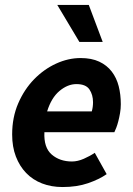

<svg xmlns="http://www.w3.org/2000/svg" viewBox="-20 -742 536 774"><path d="M29 -200Q29 -269 53.5 -325.5Q78 -382 117.5 -422.5Q157 -463 206 -485.5Q255 -508 305 -508Q349 -508 380 -493.5Q411 -479 430.5 -453.5Q450 -428 458.5 -394.5Q467 -361 467 -322Q467 -304 464 -286.5Q461 -269 457 -253.5Q453 -238 448.5 -226.5Q444 -215 441 -209H159Q156 -147 188.5 -119Q221 -91 270 -91Q293 -91 318 -102Q343 -113 362 -126L410 -40Q380 -19 335 -3.5Q290 12 232 12Q187 12 149.5 -2.5Q112 -17 85.5 -44.5Q59 -72 44 -111Q29 -150 29 -200ZM350 -293Q355 -310 355 -330Q355 -360 340.5 -381.5Q326 -403 288 -403Q253 -403 220 -375.5Q187 -348 170 -293ZM211 -722H338L394 -573H300Z"/></svg>

Font: mr_Source Sans Pro
Style: Bold Italic
Weight: 700
Italic angle: -11°
Designer: Paul D. Hunt
Foundry: Adobe Systems Incorporated
Version: Version 1.036;July 10, 2024;FontCreator 11.5.0.2430 64-bit